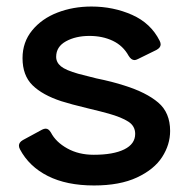

<svg xmlns="http://www.w3.org/2000/svg" viewBox="-20 -556 573 588"><path d="M41 -99Q38 -105 38 -110Q38 -120 50 -127L109 -159Q115 -162 120 -162Q129 -162 136 -150Q151 -121 186 -101.5Q221 -82 267 -82Q327 -82 360.5 -98.5Q394 -115 394 -146Q394 -170 373 -183.5Q352 -197 313 -208Q292 -214 250 -224Q196 -237 168 -246Q110 -265 79.5 -295Q49 -325 49 -378Q49 -427 78.5 -463Q108 -499 156 -517.5Q204 -536 260 -536Q327 -536 384.5 -510.5Q442 -485 469 -431Q472 -425 472 -420Q472 -410 459 -403L402 -375Q396 -372 392 -372Q382 -372 374 -385Q357 -416 325.5 -431Q294 -446 254 -446Q212 -446 182 -429.5Q152 -413 152 -382Q152 -365 166.5 -353Q181 -341 220 -330L275 -316Q324 -306 361 -294Q428 -273 464.5 -242Q501 -211 501 -155Q501 -113 476.5 -75Q452 -37 399.5 -12.5Q347 12 268 12Q184 12 126.5 -17Q69 -46 41 -99Z"/></svg>

Font: Shippori Antique B1
Style: Regular
Weight: 400
Designer: FONTDASU
Foundry: FONTDASU / Google Inc. / but / Adobe
Version: Version 2.001